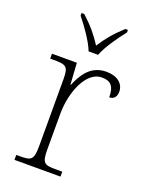

<svg xmlns="http://www.w3.org/2000/svg" viewBox="-144 -840 707 914"><g transform="rotate(20 209.5 -383.0)"><path d="M201 -606H249C266 -651 311 -715 342 -753V-766H329C281 -722 255 -690 225 -644C195 -690 169 -722 121 -766H107V-753C138 -715 184 -651 201 -606ZM46 0H279V-25H246C189 -25 176 -30 176 -100V-280C176 -393 226 -511 303 -511C347 -511 368 -492 368 -434C393 -434 404 -452 404 -475C404 -515 371 -544 315 -544C236 -544 200 -485 176 -427H174L167 -536H41V-511H56C123 -511 134 -506 134 -439V-101C134 -30 120 -25 64 -25H46Z"/></g></svg>

Font: Noto Serif Sinhala ExtraLight
Style: Regular
Weight: 200
Designer: Jelle Bosma - Monotype Design Team
Foundry: Monotype Imaging Inc.
Version: Version 2.007